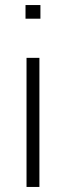

<svg xmlns="http://www.w3.org/2000/svg" viewBox="-20 -740 300 760"><path d="M81 -720V-666H140V-720H81ZM85 0H136V-511H85V0Z"/></svg>

Font: ChivoLight
Style: Regular
Weight: 300
Designer: Hector Gatti
Foundry: Omnibus-Type
Version: Version 1.004;PS 001.004;hotconv 1.0.88;makeotf.lib2.5.64775